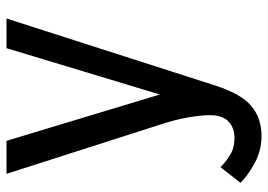

<svg xmlns="http://www.w3.org/2000/svg" viewBox="-134 -436 805 576"><g transform="rotate(-90 268.0 -147.5)"><path d="M300 96Q275 174 238.5 204.5Q202 235 149 235Q105 235 68 215Q31 195 8 172L55 112Q71 128 92 141Q113 154 142 154Q173 154 192 136Q211 118 211 80Q211 53 204 13.5Q197 -26 183 -68L35 -530H134L273 -70L412 -530H501Z"/></g></svg>

Font: Orienta
Style: Regular
Weight: 400
Designer: Eduardo Rodriguez Tunni
Foundry: Eduardo Rodriguez Tunni
Version: Version 1.001